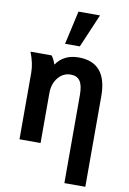

<svg xmlns="http://www.w3.org/2000/svg" viewBox="-116 -955 840 1252"><g transform="rotate(10 304.5 -328.5)"><path d="M36.1 -575.2H175.8Q193.4 -551.8 203.1 -520.5H205.1Q254.9 -592.8 352.5 -592.8Q541 -592.8 541 -369.1V230.5H402.3V-352.5Q402.3 -417 382.3 -445.3Q362.3 -473.6 321.3 -473.6Q270.5 -473.6 237.3 -432.6Q204.1 -391.6 204.1 -330.1V0H64.5V-441.4Q64.5 -502 36.1 -575.2ZM249 -665 298.8 -886.7H441.4L346.7 -665Z"/></g></svg>

Font: Gothic A1 ExtraBold
Style: Regular
Weight: 800
Designer: HanYang I&C Co.,Ltd.
Foundry: HanYang I&C Co.,Ltd.
Version: Version 2.50